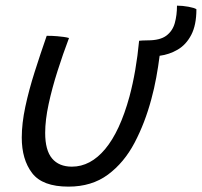

<svg xmlns="http://www.w3.org/2000/svg" viewBox="-20 -654 733 697"><path d="M485 -506Q490 -506.5 497.5 -507Q505 -507.5 516.5 -507.5Q561 -507.5 583.8 -524.5Q606.5 -541.5 614.5 -570.2Q622.5 -599 622.5 -633.5Q642.5 -633.5 664.2 -629.5Q686 -625.5 693 -620.5Q693 -563 674.2 -527.2Q655.5 -491.5 625 -473.8Q594.5 -456 559.5 -451.5Q554.5 -412 547.2 -372.5Q540 -333 529.5 -294.5Q506.5 -208 468.5 -135.8Q430.5 -63.5 371.8 -20Q313 23.5 228.5 23.5Q134 23.5 96.5 -25.8Q59 -75 59 -154.5Q59 -206 72 -266.8Q85 -327.5 105.8 -392.8Q126.5 -458 149.5 -524Q157 -524 168 -523.8Q179 -523.5 188 -522.5Q199.5 -521.5 211 -520Q222.5 -518.5 230.5 -516Q208.5 -458 188.8 -396Q169 -334 156.5 -276Q144 -218 144 -171.5Q144 -108.5 169 -78.8Q194 -49 241 -49Q308.5 -49 362 -113.2Q415.5 -177.5 450 -303.5Q474.5 -395 485 -506Z"/></svg>

Font: Grandstander Light
Style: Italic
Weight: 300
Italic angle: -15°
Designer: Tyler Finck
Foundry: Etcetera Type Co
Version: Version 1.200; ttfautohint (v1.8.3)